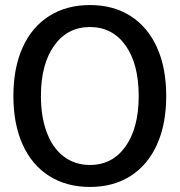

<svg xmlns="http://www.w3.org/2000/svg" viewBox="-20 -730 711 760"><path d="M33 -350Q33 -461 69.5 -542Q106 -623 174.5 -666.5Q243 -710 336 -710Q429 -710 497 -666.5Q565 -623 601.5 -542Q638 -461 638 -350Q638 -239 601.5 -158Q565 -77 497 -33.5Q429 10 336 10Q243 10 174.5 -33.5Q106 -77 69.5 -158Q33 -239 33 -350ZM529 -350Q529 -477 477 -550Q425 -623 336 -623Q247 -623 194.5 -549.5Q142 -476 142 -350Q142 -267 165.5 -205Q189 -143 233 -110Q277 -77 336 -77Q425 -77 477 -150.5Q529 -224 529 -350Z"/></svg>

Font: Sarabun Medium
Style: Regular
Weight: 500
Designer: Suppakit Chalermlarp | Katatrad Co.,Ltd.
Foundry: Cadson Demak Co.,Ltd.
Version: Version 1.000; ttfautohint (v1.6)